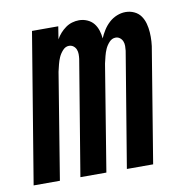

<svg xmlns="http://www.w3.org/2000/svg" viewBox="-78 -592 643 655"><g transform="rotate(-10 243.5 -264.0)"><path d="M-13 0 73 -520H164L157 -476Q163 -487 171.5 -496.5Q180 -506 190.5 -513.5Q201 -521 213 -524.5Q225 -528 237 -528Q252 -528 265.5 -522Q279 -516 287.5 -505.5Q296 -495 300.5 -481Q305 -467 306 -453Q312 -467 320.5 -480.5Q329 -494 341 -505Q353 -516 368 -522Q383 -528 398 -528Q414 -528 428 -521.5Q442 -515 450.5 -503Q459 -491 463 -476Q467 -461 468 -445.5Q469 -430 468 -414Q467 -398 464 -383L401 0H310L376 -398Q377 -406 377 -414.5Q377 -423 374 -430.5Q371 -438 364.5 -443Q358 -448 350 -448Q337 -448 327.5 -437.5Q318 -427 313 -415.5Q308 -404 305 -392Q302 -380 299 -367L239 0H149L215 -398Q216 -406 216 -414.5Q216 -423 213 -430.5Q210 -438 203.5 -443Q197 -448 188 -448Q176 -448 166.5 -437.5Q157 -427 152 -415.5Q147 -404 144 -392Q141 -380 138 -367L78 0Z"/></g></svg>

Font: Iosevka Curly Medium
Style: Italic
Weight: 500
Italic angle: -9°
Monospace: yes
Designer: Belleve Invis
Foundry: Belleve Invis
Version: Version 22.1.2; ttfautohint (v1.8.4)